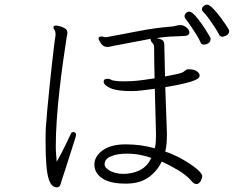

<svg xmlns="http://www.w3.org/2000/svg" viewBox="-20 -803 1040 826"><path d="M955 -651Q952 -650 947 -647.5Q942 -645 937 -645Q926 -645 922 -655Q917 -666 904.5 -685Q892 -704 878 -723.5Q864 -743 854 -752Q849 -757 849 -763Q849 -771 856 -777Q863 -783 871 -783Q880 -783 895.5 -767.5Q911 -752 927 -730.5Q943 -709 954.5 -691.5Q966 -674 966 -670Q966 -658 955 -651ZM875 -616Q872 -615 867.5 -613Q863 -611 858 -611Q846 -611 842 -622Q838 -633 826 -652.5Q814 -672 800.5 -691.5Q787 -711 778 -722Q774 -727 774 -733Q774 -741 780.5 -747Q787 -753 794 -753Q804 -753 819.5 -736Q835 -719 850 -697Q865 -675 875 -658Q885 -641 885 -641Q886 -639 886 -635Q886 -623 875 -616ZM698 -220Q698 -204 696.5 -186Q695 -168 691 -151Q727 -139 763.5 -118.5Q800 -98 825 -77.5Q850 -57 850 -45Q850 -40 848 -34.5Q846 -29 843 -23Q840 -19 835.5 -15Q831 -11 825 -11Q816 -11 805 -23Q783 -49 747 -70.5Q711 -92 676 -108Q655 -65 617.5 -39Q580 -13 521 -13Q453 -13 419.5 -36Q386 -59 386 -95Q386 -130 421.5 -156Q457 -182 521 -182Q586 -182 646 -165Q649 -177 650 -189.5Q651 -202 651 -215V-230L646 -421Q617 -417 590.5 -414Q564 -411 547 -411Q483 -411 454.5 -424Q426 -437 426 -452Q426 -455 428 -459Q432 -464 442 -464Q452 -464 455 -461Q469 -453 515 -453Q523 -453 530.5 -453.5Q538 -454 547 -454Q567 -455 593 -458.5Q619 -462 645 -466Q644 -510 643.5 -546Q643 -582 643 -599Q643 -612 635.5 -618.5Q628 -625 628 -634V-636Q588 -629 549 -621Q510 -613 470 -606Q463 -605 456 -603Q449 -601 442 -601Q424 -601 414 -616.5Q404 -632 404 -637Q404 -646 416 -646Q421 -646 425.5 -644.5Q430 -643 436 -643Q438 -643 440 -643.5Q442 -644 443 -644Q508 -656 580.5 -670Q653 -684 721 -689Q730 -690 738 -692.5Q746 -695 755 -695H760Q770 -694 781 -685.5Q792 -677 794 -669Q795 -667 795 -664Q795 -648 768 -648Q731 -647 708.5 -645.5Q686 -644 653 -639Q674 -635 680.5 -629Q687 -623 687 -606Q687 -599 688 -561.5Q689 -524 690 -474Q717 -479 737.5 -483.5Q758 -488 764 -491Q772 -495 776.5 -499.5Q781 -504 788 -505H793Q816 -505 827.5 -496Q839 -487 839 -477Q839 -474 835.5 -469Q832 -464 818.5 -458Q805 -452 775 -444.5Q745 -437 691 -428Q693 -371 695 -316.5Q697 -262 698 -233ZM219 -657Q219 -668 214.5 -674Q210 -680 210 -686V-688Q213 -693 220 -693Q226 -693 238 -690Q250 -687 260 -680.5Q270 -674 270 -662Q270 -658 269 -653.5Q268 -649 267 -644Q259 -594 250.5 -532.5Q242 -471 235 -407Q228 -343 224 -283.5Q220 -224 220 -176Q220 -156 221.5 -138.5Q223 -121 224 -107Q247 -148 262.5 -180.5Q278 -213 284 -226Q287 -235 296 -235Q298 -235 298.5 -234.5Q299 -234 300 -234Q307 -231 307 -224Q307 -222 306.5 -219Q306 -216 305 -212Q302 -203 295 -181Q288 -159 279.5 -132Q271 -105 262.5 -79Q254 -53 248 -34.5Q242 -16 241 -12Q237 3 225 3Q215 3 206 -4Q197 -11 190 -31.5Q183 -52 179.5 -92Q176 -132 176 -199Q176 -219 176.5 -233.5Q177 -248 177 -252Q179 -283 183.5 -331.5Q188 -380 193.5 -434Q199 -488 204.5 -536.5Q210 -585 214 -617Q218 -649 219 -652ZM631 -124Q607 -132 581.5 -137Q556 -142 524 -142Q485 -142 457.5 -130.5Q430 -119 430 -97Q430 -80 454.5 -67.5Q479 -55 511 -55Q550 -55 582 -71Q614 -87 631 -124Z"/></svg>

Font: Moon Stars Kai HW Light
Style: Regular
Weight: 300
Designer: GuiWonder
Version: Version 1.101